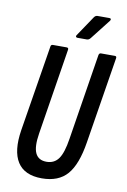

<svg xmlns="http://www.w3.org/2000/svg" viewBox="-93 -891 632 952"><g transform="rotate(10 223.0 -414.5)"><path d="M186 6Q99 6 63.5 -49.5Q28 -105 45 -212L115 -644Q116 -655 126 -655H195Q206 -655 204 -644L135 -211Q124 -143 139 -111Q154 -79 195 -79Q234 -79 255.5 -109Q277 -139 288 -211L357 -644Q359 -655 368 -655H438Q448 -655 446 -644L376 -209Q358 -95 314 -44.5Q270 6 186 6ZM239 -711Q234 -711 232 -715Q230 -719 234 -724L302 -825Q309 -835 319 -835H379Q385 -835 386.5 -831Q388 -827 384 -822L305 -721Q297 -711 287 -711Z"/></g></svg>

Font: Sofia Sans Extra Condensed SemiBold
Style: Italic
Weight: 600
Italic angle: -9°
Designer: Botio Nikoltchev, Ani Petrova
Foundry: lettersoup
Version: Version 4.101